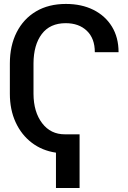

<svg xmlns="http://www.w3.org/2000/svg" viewBox="-20 -757 642 960"><path d="M304.7 -85.4H377.9V183.1H259.8V6.3Q190.4 -3.9 138.7 -43.5Q86.9 -83 58.1 -145.8Q29.3 -208.5 29.3 -288.1V-439.5Q29.3 -528.8 63.5 -595.9Q97.7 -663.1 160.4 -700.2Q223.1 -737.3 309.6 -737.3Q387.7 -737.3 447 -707.8Q506.3 -678.2 539.6 -624Q572.8 -569.8 572.8 -496.1H454.1Q454.1 -564.9 414.3 -603Q374.5 -641.1 308.6 -641.1Q230 -641.1 189 -586.9Q147.9 -532.7 147.5 -439.5V-288.1Q147.9 -197.3 190.7 -141.1Q233.4 -85 304.7 -85.4Z"/></svg>

Font: Inter Tight Medium
Style: Regular
Weight: 500
Designer: Rasmus Andersson
Foundry: rsms
Version: Version 3.004; ttfautohint (v1.8.4.7-5d5b)